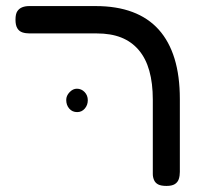

<svg xmlns="http://www.w3.org/2000/svg" viewBox="-20 -602 673 632"><path d="M528 10Q510 10 500.5 5Q491 0 487 -9.5Q483 -19 483 -29V-274Q483 -328 471.5 -369Q460 -410 436.5 -437.5Q413 -465 379 -478.5Q345 -492 298 -492H77Q64 -492 53.5 -495.5Q43 -499 37 -509Q31 -519 31 -537Q31 -556 37 -565Q43 -574 53 -578Q63 -582 76 -582H295Q364 -582 416 -562.5Q468 -543 502.5 -504.5Q537 -466 554.5 -409Q572 -352 572 -276V-36Q572 -23 568.5 -12.5Q565 -2 555.5 4Q546 10 528 10ZM234 -233Q218 -233 208 -244.5Q198 -256 198 -273Q198 -287 209 -298.5Q220 -310 233 -310Q248 -310 258.5 -299Q269 -288 269 -272Q269 -256 259 -244.5Q249 -233 234 -233Z"/></svg>

Font: Fredoka SemiExpanded
Style: Regular
Weight: 400
Width: 6
Designer: Ben Nathan
Foundry: Milena B. Brandão, Ben Nathan
Version: Version 2.001